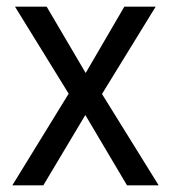

<svg xmlns="http://www.w3.org/2000/svg" viewBox="-20 -556 512 576"><path d="M186 -275 25 -536H120L237 -337L353 -536H447L286 -274L456 0H361L236 -211L110 0H17Z"/></svg>

Font: Noto Sans Sinhala UI SemiCondensed
Style: Regular
Weight: 400
Width: 4
Designer: Jelle Bosma - Monotype Design Team
Foundry: Monotype Imaging Inc.
Version: Version 2.006; ttfautohint (v1.8.4.7-5d5b)